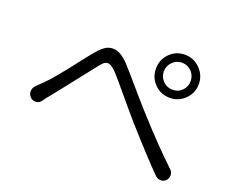

<svg xmlns="http://www.w3.org/2000/svg" viewBox="-110 -883 1200 1011"><g transform="rotate(20 490.0 -377.5)"><path d="M692.4 -588.9Q692.4 -558.6 714.4 -536.1Q736.3 -513.7 768.1 -513.7Q799.8 -513.7 821.3 -535.6Q842.8 -557.6 842.8 -588.9Q842.8 -620.1 821.3 -642.6Q799.8 -665 768.1 -665Q736.3 -665 714.4 -642.6Q692.4 -620.1 692.4 -588.9ZM768.6 -710Q817.4 -710 853 -674.3Q888.7 -638.7 888.7 -588.9Q888.7 -539.1 853.5 -503.9Q818.4 -468.8 768.6 -468.8Q717.8 -468.8 683.1 -503.9Q648.4 -539.1 648.4 -589.4Q648.4 -639.6 683.1 -674.8Q717.8 -710 768.6 -710ZM142.6 -223.6Q130.9 -209 113.3 -208Q111.3 -208 110.4 -208Q93.8 -208 82 -220.7Q69.3 -233.4 69.3 -250Q69.3 -270.5 84 -285.2Q94.7 -294.9 118.2 -318.4Q142.6 -341.8 176.8 -383.3Q210.9 -424.8 253.9 -480.5Q296.9 -536.1 314.5 -556.6Q342.8 -590.8 368.2 -603.5Q383.8 -610.4 400.4 -610.4Q412.1 -610.4 423.8 -607.4Q452.1 -598.6 484.4 -566.4Q513.7 -535.2 583.5 -453.6Q653.3 -372.1 683.6 -339.8Q804.7 -206.1 899.4 -117.2Q913.1 -104.5 913.1 -85.9Q913.1 -70.3 902.3 -57.6Q890.6 -44.9 873 -44.9Q872.1 -44.9 872.1 -44.9Q855.5 -44.9 843.8 -55.7Q771.5 -127.9 636.7 -279.3Q605.5 -314.5 540 -393.1Q474.6 -471.7 451.2 -497.1Q428.7 -520.5 413.6 -526.4Q398.4 -532.2 385.7 -524.9Q373 -517.6 355.5 -494.1Q334 -467.8 266.6 -381.3Q199.2 -294.9 171.9 -261.7Q160.2 -248 142.6 -223.6Z"/></g></svg>

Font: Gen Jyuu Gothic P Normal
Style: Regular
Weight: 300
Designer: [Source Han Sans]
Ryoko NISHIZUKA  (kana & ideographs); Paul D. Hunt (Latin, Greek & Cyrillic); Wenlong ZHANG  (bopomofo
Version: Version 1.002.20150607